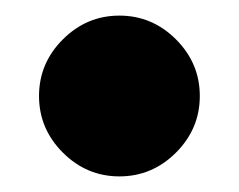

<svg xmlns="http://www.w3.org/2000/svg" viewBox="-20 -472 306 246"><path d="M30 -349Q30 -391 60.5 -421.5Q91 -452 133 -452Q175 -452 205.5 -421.5Q236 -391 236 -349Q236 -307 205.5 -276.5Q175 -246 133 -246Q91 -246 60.5 -276.5Q30 -307 30 -349Z"/></svg>

Font: Oak Sans Black
Style: Regular
Weight: 900
Designer: Erik Kennedy, Walven
Foundry: Erik Kennedy, Walven
Version: Version 1.000